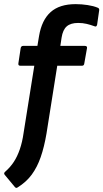

<svg xmlns="http://www.w3.org/2000/svg" viewBox="-37 -714 500 929"><path d="M255 -492H373Q386 -492 384 -481L371 -408Q370 -396 360 -396H240L188 -68Q177 -3 160 46Q143 95 116.5 131Q90 167 48 193Q41 198 35 191L-14 132Q-21 124 -11 116Q13 95 30 69Q47 43 59 8Q71 -27 77 -70L129 -396H61Q50 -396 52 -408L63 -481Q65 -492 75 -492H144L152 -540Q165 -617 208 -655.5Q251 -694 329 -694Q358 -694 387 -689.5Q416 -685 435 -677Q444 -674 443 -665L433 -595Q430 -582 420 -587Q401 -594 382 -598.5Q363 -603 341 -603Q305 -603 286 -586.5Q267 -570 261 -532Z"/></svg>

Font: Sofia Sans Semi Condensed
Style: Bold Italic
Weight: 700
Italic angle: -9°
Version: Version 4.100